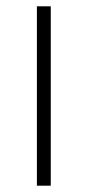

<svg xmlns="http://www.w3.org/2000/svg" viewBox="-20 -589 279 609"><path d="M97 0V-569H141V0Z"/></svg>

Font: Yaldevi ExtraLight ExtraLight
Style: Regular
Weight: 250
Version: Version 1.100